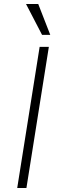

<svg xmlns="http://www.w3.org/2000/svg" viewBox="-20 -939 296 959"><path d="M66 0 178 -705H224L112 0ZM190 -765 110 -919H171L231 -765Z"/></svg>

Font: Nunito Sans 7pt Condensed ExtraLight
Style: Italic
Weight: 250
Width: 3
Italic angle: -9°
Designer: Vernon Adams
Foundry: Vernon Adams
Version: Version 3.101;gftools[0.9.27]